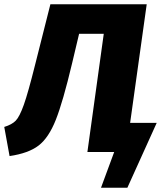

<svg xmlns="http://www.w3.org/2000/svg" viewBox="-49 -715 771 903"><path d="M688 -137 550 168H426L488 0H362L439 -556H323L290 -417Q247 -236 213.5 -151.5Q180 -67 132.5 -30.5Q85 6 -4 19L-29 -118Q7 -129 25 -147.5Q43 -166 63 -222Q83 -278 116 -410L188 -695H641L563 -137Z"/></svg>

Font: Trujillo ExtraBold
Style: Italic
Weight: 800
Italic angle: -8°
Designer: Fira Sans original fonts by bBox Type GmbH, Carrois Corporate GbR, & Edenspiekermann AG / Changes by Cristiano Sobral
Foundry: Fira Sans original fonts by bBox Type GmbH, Carrois Corporate GbR, & Edenspiekermann AG / Changes by Cristiano Sobral
Version: Version 4.301;July 28, 2020;FontCreator 13.0.0.2655 64-bit